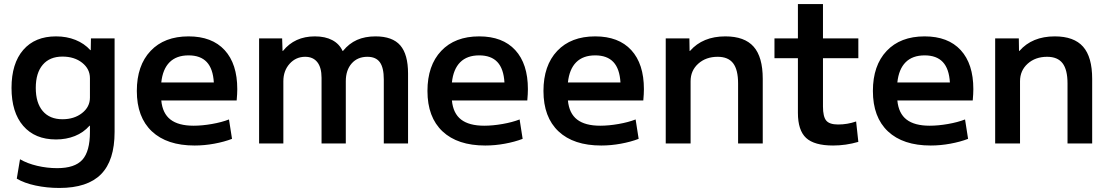

<svg xmlns="http://www.w3.org/2000/svg" viewBox="-20 -710 5483 950"><path d="M63 174 79 78Q115 99 164 110.5Q213 122 263 122Q350 122 387.5 80.5Q425 39 425 -57V-88H423Q393 -54 350.5 -37Q308 -20 257 -20Q153 -20 95 -87Q37 -154 37 -275Q37 -396 95 -463Q153 -530 257 -530Q310 -530 353.5 -512.5Q397 -495 427 -462H429L430 -520H547V-57Q547 84 480 152Q413 220 274 220Q212 220 156 208Q100 196 63 174ZM289 -120Q347 -120 386 -150.5Q425 -181 425 -227V-323Q425 -369 386.5 -399.5Q348 -430 289 -430Q226 -430 191.5 -389.5Q157 -349 157 -275Q157 -201 191.5 -160.5Q226 -120 289 -120Z M657 -260Q657 -386 725 -458Q793 -530 913 -530Q1029 -530 1091.5 -462Q1154 -394 1154 -269Q1154 -246 1151 -213H778Q784 -149 823.5 -118.5Q863 -88 938 -88Q980 -88 1028.5 -96.5Q1077 -105 1113 -119L1128 -23Q1089 -8 1040 1Q991 10 943 10Q806 10 731.5 -60Q657 -130 657 -260ZM1038 -302Q1034 -370 1003 -403Q972 -436 913 -436Q853 -436 819 -402Q785 -368 778 -302Z M1262 -520H1376L1378 -458H1380Q1438 -530 1538 -530Q1589 -530 1624 -511.5Q1659 -493 1675 -458H1677Q1707 -495 1746.5 -512.5Q1786 -530 1838 -530Q1922 -530 1960.5 -485.5Q1999 -441 1999 -346V0H1879V-317Q1879 -375 1859.5 -402Q1840 -429 1798 -429Q1749 -429 1720 -396Q1691 -363 1691 -308V0H1571V-325Q1571 -376 1550 -402.5Q1529 -429 1490 -429Q1444 -429 1413 -394.5Q1382 -360 1382 -308V0H1262Z M2095 -260Q2095 -386 2163 -458Q2231 -530 2351 -530Q2467 -530 2529.5 -462Q2592 -394 2592 -269Q2592 -246 2589 -213H2216Q2222 -149 2261.5 -118.5Q2301 -88 2376 -88Q2418 -88 2466.5 -96.5Q2515 -105 2551 -119L2566 -23Q2527 -8 2478 1Q2429 10 2381 10Q2244 10 2169.5 -60Q2095 -130 2095 -260ZM2476 -302Q2472 -370 2441 -403Q2410 -436 2351 -436Q2291 -436 2257 -402Q2223 -368 2216 -302Z M2669 -260Q2669 -386 2737 -458Q2805 -530 2925 -530Q3041 -530 3103.5 -462Q3166 -394 3166 -269Q3166 -246 3163 -213H2790Q2796 -149 2835.5 -118.5Q2875 -88 2950 -88Q2992 -88 3040.5 -96.5Q3089 -105 3125 -119L3140 -23Q3101 -8 3052 1Q3003 10 2955 10Q2818 10 2743.5 -60Q2669 -130 2669 -260ZM3050 -302Q3046 -370 3015 -403Q2984 -436 2925 -436Q2865 -436 2831 -402Q2797 -368 2790 -302Z M3274 -520H3391L3392 -458H3394Q3457 -530 3569 -530Q3664 -530 3709 -479Q3754 -428 3754 -320V0H3632V-297Q3632 -365 3607.5 -397Q3583 -429 3531 -429Q3473 -429 3435 -395Q3397 -361 3397 -308V0H3274Z M3928 -152V-422H3812V-520H3928V-690H4052V-520H4227V-422H4052V-183Q4052 -133 4068 -113.5Q4084 -94 4127 -94Q4173 -94 4216 -109L4227 -8Q4165 10 4102 10Q4009 10 3968.5 -27.5Q3928 -65 3928 -152Z M4299 -260Q4299 -386 4367 -458Q4435 -530 4555 -530Q4671 -530 4733.5 -462Q4796 -394 4796 -269Q4796 -246 4793 -213H4420Q4426 -149 4465.5 -118.5Q4505 -88 4580 -88Q4622 -88 4670.5 -96.5Q4719 -105 4755 -119L4770 -23Q4731 -8 4682 1Q4633 10 4585 10Q4448 10 4373.5 -60Q4299 -130 4299 -260ZM4680 -302Q4676 -370 4645 -403Q4614 -436 4555 -436Q4495 -436 4461 -402Q4427 -368 4420 -302Z M4904 -520H5021L5022 -458H5024Q5087 -530 5199 -530Q5294 -530 5339 -479Q5384 -428 5384 -320V0H5262V-297Q5262 -365 5237.5 -397Q5213 -429 5161 -429Q5103 -429 5065 -395Q5027 -361 5027 -308V0H4904Z"/></svg>

Font: Enso SemiBold
Style: Regular
Weight: 600
Designer: Coji Morishita
Foundry: UNDERFOREST DESIGN
Version: Version 1.000